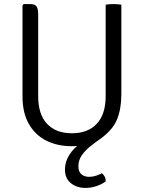

<svg xmlns="http://www.w3.org/2000/svg" viewBox="-20 -706 706 943"><path d="M90.5 -233V-680L96.5 -686H127.5Q152.5 -686 160 -673.5Q167.5 -661 167.5 -636.5V-234Q167.5 -144.5 211 -98Q254.5 -51.5 333 -51.5Q411.5 -51.5 455.2 -98Q499 -144.5 499 -234V-683Q506.5 -684.5 516.5 -685.2Q526.5 -686 536.5 -686Q547 -686 557.2 -685.2Q567.5 -684.5 576 -683V-243.5Q576 -171 554.5 -118.8Q533 -66.5 470 -22Q448.5 -7 424 12.2Q399.5 31.5 382.2 56Q365 80.5 365 111Q365 137 379.8 149.8Q394.5 162.5 418 162.5Q435.5 162.5 451.8 157Q468 151.5 480.5 145Q488.5 151 494 161.2Q499.5 171.5 499.5 184.5Q482.5 198 455.5 207.5Q428.5 217 400 217Q357 217 328 193.5Q299 170 299 126.5Q299 88.5 320.8 54.2Q342.5 20 380 -5L385 8Q373 10.5 358.8 11.2Q344.5 12 332 12Q262 12 207.5 -15.2Q153 -42.5 121.8 -97Q90.5 -151.5 90.5 -233Z"/></svg>

Font: Signika
Style: Regular
Weight: 300
Designer: Anna Giedry
Foundry: Anna Giedry
Version: Version 2.000